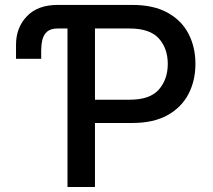

<svg xmlns="http://www.w3.org/2000/svg" viewBox="-20 -747 849 767"><path d="M144.5 -512.1H44V-568.2Q44 -636.7 87.4 -682Q130.7 -727.3 209.9 -727.3H508.9Q593.4 -727.3 649.3 -696.4Q705.3 -665.5 733 -612.2Q760.7 -558.9 760.7 -491.8Q760.7 -424.7 732.8 -371.3Q704.9 -317.8 649 -286.8Q593 -255.7 508.5 -255.7H359.4V0H249.6V-633.2H210.9Q182.2 -633.2 168 -620.4Q153.8 -607.6 149.1 -587.2Q144.5 -566.8 144.5 -544.4ZM359.4 -348.7H498.6Q579.2 -348.7 614.7 -389.4Q650.2 -430 650.2 -491.8Q650.2 -553.6 614.5 -593.4Q578.8 -633.2 497.2 -633.2H359.4Z"/></svg>

Font: Inter Zeller Medium
Style: Regular
Weight: 500
Designer: Rasmus Andersson; Joe Bland
Foundry: zeller
Version: Version 3.015;git-dec3a8cb1